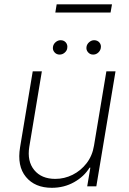

<svg xmlns="http://www.w3.org/2000/svg" viewBox="-20 -884 612 911"><path d="M426.1 -193.5 484.7 -545.5H528.1L437.1 0H393.8L408.7 -88.4H404.8Q379.3 -46.5 331.7 -19.7Q284.1 7.1 225.9 7.1Q145.6 7.1 103 -44.6Q60.4 -96.2 75.3 -185.7L135.3 -545.5H178.6L119 -187.5Q108 -119.3 142.4 -77.2Q176.8 -35.2 242.5 -35.2Q285.2 -35.2 324.2 -54.5Q363.3 -73.9 390.8 -109.4Q418.3 -144.9 426.1 -193.5ZM262.8 -625Q247.9 -625 238.3 -636.2Q228.7 -647.4 231.5 -662.6Q233.7 -675.4 244.3 -684.3Q255 -693.2 267.4 -693.2Q283.4 -693.2 292.6 -682.2Q301.8 -671.2 299 -655.2Q297.6 -643.5 286.9 -634.2Q276.3 -625 262.8 -625ZM421.9 -625Q407 -625 397.4 -636.4Q387.8 -647.7 390.6 -662.6Q392.8 -675.1 403.4 -684.1Q414.1 -693.2 426.5 -693.2Q442.5 -693.2 451.9 -682Q461.3 -670.8 458.1 -655.2Q455.6 -642.8 445.5 -633.9Q435.4 -625 421.9 -625ZM511.4 -863.6 504.6 -824.6H242.5L248.9 -863.6Z"/></svg>

Font: Inter UI Extra Light
Style: Italic
Weight: 200
Italic angle: -9.39999°
Designer: Rasmus Andersson
Foundry: rsms
Version: 3.2;8d6f07862